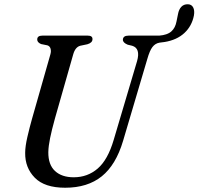

<svg xmlns="http://www.w3.org/2000/svg" viewBox="-20 -867 930 900"><path d="M513 -211.5 622.5 -580.5Q639.5 -640.5 599.5 -652.5L578.5 -657.5Q556 -667 556 -680.5Q556.5 -700 582.5 -700H726.5Q764.5 -703 783.2 -719.8Q802 -736.5 807.5 -767L814.5 -801.5Q818.5 -823 830 -835.2Q841.5 -847.5 861 -847Q878 -846.5 885.5 -832.2Q893 -818 889 -794.5Q879.5 -745 844.2 -712.2Q809 -679.5 751 -670H750L747 -669.5Q744.5 -669 742.5 -669L727.5 -667Q707.5 -663.5 694.5 -646.5Q681.5 -629.5 670.5 -590.5L557 -207Q523.5 -94 457 -40.5Q390.5 13 285.5 13Q189 13 143 -34Q97 -81 98 -150.5Q98 -180.5 108.5 -225.8Q119 -271 130.5 -311.5L216 -611.5Q220.5 -626.5 217 -638.8Q213.5 -651 202 -654.5L172.5 -660.5Q154 -668.5 154.5 -682Q154.5 -700 178.5 -700H391.5Q414 -700 413.5 -683.5Q413.5 -666.5 389.5 -659.5L356 -652.5Q332.5 -646 323 -611.5L237.5 -311.5Q222.5 -257.5 214.8 -219.5Q207 -181.5 206.5 -153.5Q206 -95 237.8 -65.5Q269.5 -36 325.5 -36Q390.5 -36 438 -77Q485.5 -118 513 -211.5Z"/></svg>

Font: Fraunces 72pt Soft
Style: Italic
Weight: 400
Italic angle: -16°
Version: Version 1.000;[b76b70a41]